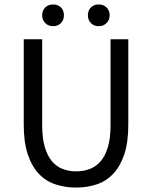

<svg xmlns="http://www.w3.org/2000/svg" viewBox="-20 -833 685 865"><path d="M323 12Q273 12 229.5 -2.5Q186 -17 154.5 -50.5Q123 -84 105 -138Q87 -192 87 -271V-656H170V-269Q170 -210 182 -170Q194 -130 214.5 -106Q235 -82 263 -71.5Q291 -61 323 -61Q356 -61 384 -71.5Q412 -82 433 -106Q454 -130 466 -170Q478 -210 478 -269V-656H558V-271Q558 -192 540 -138Q522 -84 490.5 -50.5Q459 -17 416 -2.5Q373 12 323 12ZM219 -715Q198 -715 184 -729Q170 -743 170 -764Q170 -786 184 -799.5Q198 -813 219 -813Q241 -813 254.5 -799.5Q268 -786 268 -764Q268 -743 254.5 -729Q241 -715 219 -715ZM425 -715Q403 -715 389.5 -729Q376 -743 376 -764Q376 -786 389.5 -799.5Q403 -813 425 -813Q446 -813 460 -799.5Q474 -786 474 -764Q474 -743 460 -729Q446 -715 425 -715Z"/></svg>

Font: Giro Regular
Style: Regular
Weight: 400
Designer: Paul D. Hunt
Foundry: Adobe Systems Incorporated
Version: Version 1.000;PS 1.0;hotconv 1.0.88;makeotf.lib2.5.647800